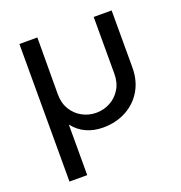

<svg xmlns="http://www.w3.org/2000/svg" viewBox="-129 -621 881 935"><g transform="rotate(-20 312.0 -153.5)"><path d="M73 203V-510H166L165 -216Q165 -170 185.5 -136.5Q206 -103 239.5 -85Q273 -67 311 -67Q350 -67 383.5 -85Q417 -103 437.5 -136.5Q458 -170 458 -216V-510H551V-215Q551 -147 521 -96Q491 -45 438 -16.5Q385 12 318 12Q270 12 231 -6Q192 -24 166 -58H165V203Z"/></g></svg>

Font: MuseoModerno
Style: Regular
Weight: 400
Designer: Pablo Cosgaya, Héctor Gatti, Marcela Romero, and the Authors of The MuseoModerno Project.
Foundry: Omnibus-Type Team
Version: Version 1.001